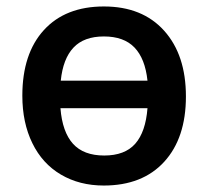

<svg xmlns="http://www.w3.org/2000/svg" viewBox="-20 -570 651 600"><path d="M169.9 -317.9H440.9Q433.6 -386.7 400.4 -421.4Q367.2 -456.1 304.7 -456.1Q242.2 -456.1 209.5 -421.1Q176.8 -386.2 169.9 -317.9ZM440.9 -231.9H168.9Q174.8 -157.7 208 -120.8Q241.2 -84 305.7 -84Q370.1 -84 402.6 -120.8Q435.1 -157.7 440.9 -231.9ZM304.2 9.8Q228.5 9.8 170.4 -24.4Q112.3 -58.6 81.1 -122.6Q49.8 -186.5 49.8 -271Q49.8 -402.3 117.2 -476.1Q184.6 -549.8 304.7 -549.8Q424.8 -549.8 492.9 -474.1Q561 -398.4 561 -268.6Q561 -138.7 493.2 -64.5Q425.3 9.8 304.2 9.8Z"/></svg>

Font: OpenSans-Semibold
Style: Regular
Weight: 600
Foundry: Ascender Corporation
Version: Version 1.10